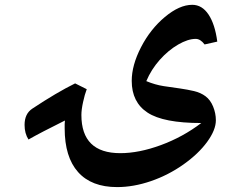

<svg xmlns="http://www.w3.org/2000/svg" viewBox="-20 -430 954 790"><path d="M461.9 339.8Q356.4 339.8 301.3 278.1Q246.1 216.3 246.1 98.1V81.1L247.1 65.9Q147.9 115.2 97.2 144Q81.1 119.1 81.1 84Q81.1 38.1 112.8 17.1Q212.9 -49.3 289.1 -86.9L336.9 -63Q328.6 -41.5 321.8 -10Q314.9 21.5 314.9 43Q314.9 200.2 475.1 200.2Q551.8 200.2 642.1 167Q732.4 133.8 808.1 76.2Q652.3 76.2 587.2 33.4Q522 -9.3 522 -97.2Q522 -161.6 560.3 -235.8Q598.6 -310.1 658.4 -360.1Q718.3 -410.2 771 -410.2Q811.5 -410.2 838.1 -370.1Q864.7 -330.1 874 -258.8L821.8 -247.1Q804.7 -270 785.2 -270Q753.4 -270 712.9 -246.6Q672.4 -223.1 637.2 -183.6Q602.1 -144 582 -96.2Q618.2 -81.1 653.3 -75.7Q688.5 -70.3 721.2 -65.9Q751.5 -61.5 778.6 -55.2Q805.7 -48.8 825.7 -33.9Q845.7 -19 856.9 8.5Q868.2 36.1 868.2 64.9Q868.2 104.5 832.5 153.6Q796.9 202.6 734.9 246.6Q672.9 290.5 601.1 315.2Q529.3 339.8 461.9 339.8Z"/></svg>

Font: Droid Arabic Naskh
Style: Bold
Weight: 700
Designer: Pascal Zoghbi
Foundry: Ascender Corporation
Version: Version 1.00